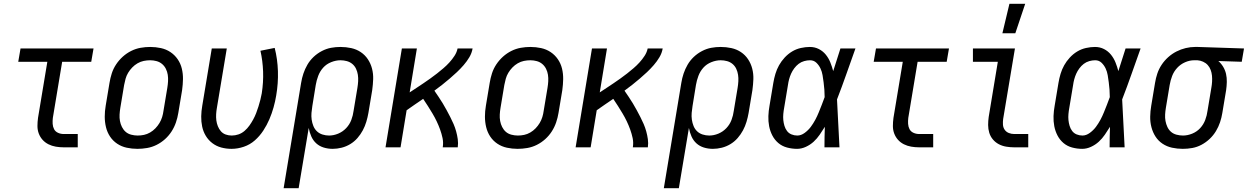

<svg xmlns="http://www.w3.org/2000/svg" viewBox="-20 -775 6564 1010"><path d="M315 0Q294 0 273.5 -3.5Q253 -7 235 -16Q217 -25 204 -39.5Q191 -54 184 -72.5Q177 -91 177 -112Q177 -133 180 -155L229 -450H76L88 -520H472L460 -450H307L258 -155Q256 -139 257 -123.5Q258 -108 264.5 -95.5Q271 -83 285 -76.5Q299 -70 315 -70H389V0Z M703 8Q674 8 646.5 2Q619 -4 596.5 -19Q574 -34 559 -56.5Q544 -79 537.5 -106Q531 -133 531 -161.5Q531 -190 536 -219L556 -339Q560 -364 568 -389Q576 -414 591 -436.5Q606 -459 626 -477Q646 -495 670 -507Q694 -519 719.5 -523.5Q745 -528 770 -528Q799 -528 826.5 -522Q854 -516 876.5 -501Q899 -486 914.5 -463.5Q930 -441 936.5 -414Q943 -387 942.5 -358.5Q942 -330 938 -301L918 -181Q914 -156 905.5 -131Q897 -106 882.5 -83.5Q868 -61 848 -43Q828 -25 804 -13Q780 -1 754 3.5Q728 8 703 8ZM704 -62Q721 -62 737.5 -65.5Q754 -69 769.5 -78Q785 -87 797.5 -100Q810 -113 819 -128Q828 -143 833 -159.5Q838 -176 840 -192L860 -312Q863 -330 864 -347.5Q865 -365 862.5 -381.5Q860 -398 852.5 -413Q845 -428 832.5 -438.5Q820 -449 803.5 -453.5Q787 -458 770 -458Q753 -458 736 -454.5Q719 -451 703.5 -442Q688 -433 675.5 -420Q663 -407 654 -392Q645 -377 640.5 -360.5Q636 -344 633 -328L613 -208Q610 -190 609 -172.5Q608 -155 611 -138.5Q614 -122 621.5 -107Q629 -92 641 -81.5Q653 -71 670 -66.5Q687 -62 704 -62Z M1198 8Q1170 8 1144 1Q1118 -6 1097 -22Q1076 -38 1062.5 -60.5Q1049 -83 1043.5 -109Q1038 -135 1038.5 -163Q1039 -191 1044 -219L1094 -520H1173L1121 -208Q1118 -191 1117 -174.5Q1116 -158 1118 -142Q1120 -126 1126 -111Q1132 -96 1142 -84.5Q1152 -73 1167 -67.5Q1182 -62 1199 -62Q1217 -62 1234.5 -68Q1252 -74 1266.5 -86.5Q1281 -99 1292 -114.5Q1303 -130 1312 -146.5Q1321 -163 1327.5 -180Q1334 -197 1339.5 -214.5Q1345 -232 1349.5 -249.5Q1354 -267 1357 -284Q1366 -342 1364 -398.5Q1362 -455 1350 -508L1425 -523Q1440 -464 1442 -400.5Q1444 -337 1433 -273Q1428 -242 1419 -210Q1410 -178 1397 -147.5Q1384 -117 1365 -88Q1346 -59 1320.5 -36.5Q1295 -14 1262.5 -3Q1230 8 1198 8Z M1472 215 1564 -339Q1568 -364 1576 -388Q1584 -412 1597 -434.5Q1610 -457 1629.5 -475.5Q1649 -494 1673 -506.5Q1697 -519 1721.5 -523.5Q1746 -528 1771 -528Q1800 -528 1827.5 -522Q1855 -516 1877.5 -501Q1900 -486 1915 -463.5Q1930 -441 1937 -414Q1944 -387 1943 -358.5Q1942 -330 1938 -301L1918 -181Q1914 -158 1907 -134.5Q1900 -111 1888.5 -89.5Q1877 -68 1860.5 -49Q1844 -30 1822.5 -17Q1801 -4 1777 2Q1753 8 1730 8Q1705 8 1682.5 1Q1660 -6 1643.5 -21Q1627 -36 1617.5 -57.5Q1608 -79 1604 -102L1551 215ZM1711 -62Q1735 -62 1759 -72Q1783 -82 1801 -101Q1819 -120 1828 -144Q1837 -168 1840 -192L1860 -312Q1863 -330 1864 -347.5Q1865 -365 1862.5 -381.5Q1860 -398 1853 -413Q1846 -428 1833.5 -438.5Q1821 -449 1804.5 -453.5Q1788 -458 1771 -458Q1747 -458 1722 -448Q1697 -438 1680 -419Q1663 -400 1654 -376Q1645 -352 1641 -328L1623 -217Q1620 -199 1618.5 -181Q1617 -163 1619.5 -145.5Q1622 -128 1628.5 -112Q1635 -96 1647 -84.5Q1659 -73 1676 -67.5Q1693 -62 1711 -62Z M2008 0 2094 -520H2173L2135 -289Q2153 -301 2171.5 -313Q2190 -325 2207.5 -337Q2225 -349 2243.5 -362Q2262 -375 2279 -388.5Q2296 -402 2312.5 -416Q2329 -430 2344 -446.5Q2359 -463 2371 -481.5Q2383 -500 2387 -520H2466Q2462 -496 2449 -474Q2436 -452 2419 -432.5Q2402 -413 2383.5 -395.5Q2365 -378 2345.5 -361.5Q2326 -345 2306 -329Q2286 -313 2265 -298Q2276 -282 2287.5 -265Q2299 -248 2309.5 -230.5Q2320 -213 2329.5 -195.5Q2339 -178 2348.5 -159.5Q2358 -141 2366 -122.5Q2374 -104 2379.5 -84Q2385 -64 2388 -43Q2391 -22 2388 0H2309Q2313 -25 2308 -48.5Q2303 -72 2295 -94Q2287 -116 2277 -137Q2267 -158 2255 -178Q2243 -198 2231 -217Q2219 -236 2206 -255Q2184 -240 2162 -225Q2140 -210 2119 -195L2087 0Z M2703 8Q2674 8 2646.5 2Q2619 -4 2596.5 -19Q2574 -34 2559 -56.5Q2544 -79 2537.5 -106Q2531 -133 2531 -161.5Q2531 -190 2536 -219L2556 -339Q2560 -364 2568 -389Q2576 -414 2591 -436.5Q2606 -459 2626 -477Q2646 -495 2670 -507Q2694 -519 2719.5 -523.5Q2745 -528 2770 -528Q2799 -528 2826.5 -522Q2854 -516 2876.5 -501Q2899 -486 2914.5 -463.5Q2930 -441 2936.5 -414Q2943 -387 2942.5 -358.5Q2942 -330 2938 -301L2918 -181Q2914 -156 2905.5 -131Q2897 -106 2882.5 -83.5Q2868 -61 2848 -43Q2828 -25 2804 -13Q2780 -1 2754 3.5Q2728 8 2703 8ZM2704 -62Q2721 -62 2737.5 -65.5Q2754 -69 2769.5 -78Q2785 -87 2797.5 -100Q2810 -113 2819 -128Q2828 -143 2833 -159.5Q2838 -176 2840 -192L2860 -312Q2863 -330 2864 -347.5Q2865 -365 2862.5 -381.5Q2860 -398 2852.5 -413Q2845 -428 2832.5 -438.5Q2820 -449 2803.5 -453.5Q2787 -458 2770 -458Q2753 -458 2736 -454.5Q2719 -451 2703.5 -442Q2688 -433 2675.5 -420Q2663 -407 2654 -392Q2645 -377 2640.5 -360.5Q2636 -344 2633 -328L2613 -208Q2610 -190 2609 -172.5Q2608 -155 2611 -138.5Q2614 -122 2621.5 -107Q2629 -92 2641 -81.5Q2653 -71 2670 -66.5Q2687 -62 2704 -62Z M3008 0 3094 -520H3173L3135 -289Q3153 -301 3171.5 -313Q3190 -325 3207.5 -337Q3225 -349 3243.5 -362Q3262 -375 3279 -388.5Q3296 -402 3312.5 -416Q3329 -430 3344 -446.5Q3359 -463 3371 -481.5Q3383 -500 3387 -520H3466Q3462 -496 3449 -474Q3436 -452 3419 -432.5Q3402 -413 3383.5 -395.5Q3365 -378 3345.5 -361.5Q3326 -345 3306 -329Q3286 -313 3265 -298Q3276 -282 3287.5 -265Q3299 -248 3309.5 -230.5Q3320 -213 3329.5 -195.5Q3339 -178 3348.5 -159.5Q3358 -141 3366 -122.5Q3374 -104 3379.5 -84Q3385 -64 3388 -43Q3391 -22 3388 0H3309Q3313 -25 3308 -48.5Q3303 -72 3295 -94Q3287 -116 3277 -137Q3267 -158 3255 -178Q3243 -198 3231 -217Q3219 -236 3206 -255Q3184 -240 3162 -225Q3140 -210 3119 -195L3087 0Z M3472 215 3564 -339Q3568 -364 3576 -388Q3584 -412 3597 -434.5Q3610 -457 3629.5 -475.5Q3649 -494 3673 -506.5Q3697 -519 3721.5 -523.5Q3746 -528 3771 -528Q3800 -528 3827.5 -522Q3855 -516 3877.5 -501Q3900 -486 3915 -463.5Q3930 -441 3937 -414Q3944 -387 3943 -358.5Q3942 -330 3938 -301L3918 -181Q3914 -158 3907 -134.5Q3900 -111 3888.5 -89.5Q3877 -68 3860.5 -49Q3844 -30 3822.5 -17Q3801 -4 3777 2Q3753 8 3730 8Q3705 8 3682.5 1Q3660 -6 3643.5 -21Q3627 -36 3617.5 -57.5Q3608 -79 3604 -102L3551 215ZM3711 -62Q3735 -62 3759 -72Q3783 -82 3801 -101Q3819 -120 3828 -144Q3837 -168 3840 -192L3860 -312Q3863 -330 3864 -347.5Q3865 -365 3862.5 -381.5Q3860 -398 3853 -413Q3846 -428 3833.5 -438.5Q3821 -449 3804.5 -453.5Q3788 -458 3771 -458Q3747 -458 3722 -448Q3697 -438 3680 -419Q3663 -400 3654 -376Q3645 -352 3641 -328L3623 -217Q3620 -199 3618.5 -181Q3617 -163 3619.5 -145.5Q3622 -128 3628.5 -112Q3635 -96 3647 -84.5Q3659 -73 3676 -67.5Q3693 -62 3711 -62Z M4173 8Q4146 8 4120 1Q4094 -6 4074.5 -22.5Q4055 -39 4043 -62Q4031 -85 4026 -111Q4021 -137 4022 -164.5Q4023 -192 4028 -219L4048 -339Q4052 -363 4059 -386.5Q4066 -410 4078 -431.5Q4090 -453 4107.5 -472Q4125 -491 4146.5 -504Q4168 -517 4192.5 -522.5Q4217 -528 4240 -528Q4266 -528 4287.5 -517Q4309 -506 4324 -487.5Q4339 -469 4348 -446.5Q4357 -424 4363 -401L4364 -404Q4373 -433 4382.5 -462Q4392 -491 4401 -520H4480Q4456 -453 4432.5 -386Q4409 -319 4383 -252Q4387 -189 4389.5 -126Q4392 -63 4396 0H4317Q4317 -27 4317.5 -54Q4318 -81 4319 -108Q4306 -87 4292 -66.5Q4278 -46 4260 -29.5Q4242 -13 4219 -2.5Q4196 8 4173 8ZM4174 -62Q4194 -62 4213 -76Q4232 -90 4245 -107.5Q4258 -125 4268.5 -144.5Q4279 -164 4287 -184Q4295 -204 4303 -224Q4311 -244 4318 -264Q4318 -284 4316.5 -303.5Q4315 -323 4312.5 -342Q4310 -361 4307 -379.5Q4304 -398 4296 -415Q4288 -432 4274.5 -445Q4261 -458 4241 -458Q4226 -458 4210 -453.5Q4194 -449 4181 -439Q4168 -429 4158 -415.5Q4148 -402 4141.5 -387.5Q4135 -373 4131 -358Q4127 -343 4125 -328L4105 -208Q4102 -192 4100.5 -175.5Q4099 -159 4100.5 -143.5Q4102 -128 4106.5 -113Q4111 -98 4120 -86Q4129 -74 4143.5 -68Q4158 -62 4174 -62Z M4815 0Q4794 0 4773.5 -3.5Q4753 -7 4735 -16Q4717 -25 4704 -39.5Q4691 -54 4684 -72.5Q4677 -91 4677 -112Q4677 -133 4680 -155L4729 -450H4576L4588 -520H4972L4960 -450H4807L4758 -155Q4756 -139 4757 -123.5Q4758 -108 4764.5 -95.5Q4771 -83 4785 -76.5Q4799 -70 4815 -70H4889V0Z M5315 0Q5294 0 5273 -3.5Q5252 -7 5234 -16.5Q5216 -26 5203 -41.5Q5190 -57 5184 -76.5Q5178 -96 5178 -117.5Q5178 -139 5181 -160L5229 -450H5098V-520H5319L5257 -149Q5255 -134 5256 -119Q5257 -104 5265 -92.5Q5273 -81 5286.5 -75.5Q5300 -70 5315 -70H5389V0ZM5253 -600 5290 -755H5373L5321 -600Z M5673 8Q5646 8 5620 1Q5594 -6 5574.5 -22.5Q5555 -39 5543 -62Q5531 -85 5526 -111Q5521 -137 5522 -164.5Q5523 -192 5528 -219L5548 -339Q5552 -363 5559 -386.5Q5566 -410 5578 -431.5Q5590 -453 5607.5 -472Q5625 -491 5646.5 -504Q5668 -517 5692.5 -522.5Q5717 -528 5740 -528Q5766 -528 5787.5 -517Q5809 -506 5824 -487.5Q5839 -469 5848 -446.5Q5857 -424 5863 -401L5864 -404Q5873 -433 5882.5 -462Q5892 -491 5901 -520H5980Q5956 -453 5932.5 -386Q5909 -319 5883 -252Q5887 -189 5889.5 -126Q5892 -63 5896 0H5817Q5817 -27 5817.5 -54Q5818 -81 5819 -108Q5806 -87 5792 -66.5Q5778 -46 5760 -29.5Q5742 -13 5719 -2.5Q5696 8 5673 8ZM5674 -62Q5694 -62 5713 -76Q5732 -90 5745 -107.5Q5758 -125 5768.5 -144.5Q5779 -164 5787 -184Q5795 -204 5803 -224Q5811 -244 5818 -264Q5818 -284 5816.5 -303.5Q5815 -323 5812.5 -342Q5810 -361 5807 -379.5Q5804 -398 5796 -415Q5788 -432 5774.5 -445Q5761 -458 5741 -458Q5726 -458 5710 -453.5Q5694 -449 5681 -439Q5668 -429 5658 -415.5Q5648 -402 5641.5 -387.5Q5635 -373 5631 -358Q5627 -343 5625 -328L5605 -208Q5602 -192 5600.5 -175.5Q5599 -159 5600.5 -143.5Q5602 -128 5606.5 -113Q5611 -98 5620 -86Q5629 -74 5643.5 -68Q5658 -62 5674 -62Z M6202 8Q6173 8 6145.5 2Q6118 -4 6095.5 -19Q6073 -34 6058.5 -56.5Q6044 -79 6037 -106Q6030 -133 6030.5 -161.5Q6031 -190 6036 -219L6056 -339Q6060 -364 6068 -388Q6076 -412 6090.5 -434Q6105 -456 6125 -474Q6145 -492 6168.5 -504Q6192 -516 6217 -522Q6242 -528 6266 -528H6281L6524 -520L6512 -450L6389 -454Q6404 -441 6414.5 -423.5Q6425 -406 6429.5 -386Q6434 -366 6433.5 -344Q6433 -322 6430 -301L6410 -181Q6406 -156 6398 -132Q6390 -108 6376.5 -85.5Q6363 -63 6343.5 -44.5Q6324 -26 6300.5 -13.5Q6277 -1 6252 3.5Q6227 8 6202 8ZM6203 -62Q6227 -62 6251.5 -72Q6276 -82 6293.5 -101Q6311 -120 6320 -144Q6329 -168 6332 -192L6352 -312Q6355 -328 6356 -344.5Q6357 -361 6355.5 -377Q6354 -393 6348.5 -407.5Q6343 -422 6333 -433Q6323 -444 6308.5 -450.5Q6294 -457 6279 -458H6262Q6238 -458 6214 -447.5Q6190 -437 6172.5 -418Q6155 -399 6146 -375.5Q6137 -352 6133 -328L6113 -208Q6110 -190 6109 -172.5Q6108 -155 6111 -138.5Q6114 -122 6121 -107Q6128 -92 6140 -81.5Q6152 -71 6169 -66.5Q6186 -62 6203 -62Z"/></svg>

Font: Iosevka Curly
Style: Italic
Weight: 400
Italic angle: -9°
Monospace: yes
Designer: Belleve Invis
Foundry: Belleve Invis
Version: Version 22.1.2; ttfautohint (v1.8.4)